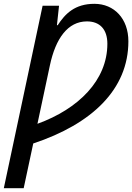

<svg xmlns="http://www.w3.org/2000/svg" viewBox="-35 -745 692 1005"><path d="M-15 240H89L139 6C446 -96 637 -277 637 -529C637 -647 563 -725 459 -725C357 -725 306 -673 267 -613H263L274 -715H188ZM161 -97 226 -402C256 -544 320 -633 420 -633C487 -633 527 -592 527 -516C527 -325 376 -175 161 -97Z"/></svg>

Font: Noto Sans Medium
Style: Italic
Weight: 500
Italic angle: -12°
Designer: Monotype Design Team
Foundry: Monotype Imaging Inc.
Version: Version 2.013